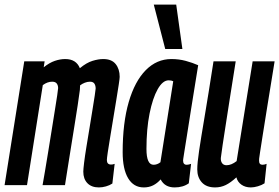

<svg xmlns="http://www.w3.org/2000/svg" viewBox="-32 -809 1220 839"><path d="M400 10Q368 10 350 -8.5Q332 -27 332 -59Q332 -69 335.5 -98Q339 -127 345.5 -166.5Q352 -206 359 -248.5Q366 -291 372 -328.5Q378 -366 382 -391.5Q386 -417 386 -422Q386 -435 380.5 -443.5Q375 -452 361 -452Q350 -452 338.5 -447.5Q327 -443 318 -436Q318 -432 317.5 -426.5Q317 -421 317 -416Q314 -392 307.5 -349Q301 -306 292.5 -254Q284 -202 276 -151.5Q268 -101 261.5 -60.5Q255 -20 252 0H154Q158 -22 164.5 -60.5Q171 -99 178.5 -145Q186 -191 193.5 -238Q201 -285 207.5 -325.5Q214 -366 218 -392.5Q222 -419 222 -424Q222 -436 216 -444Q210 -452 196 -452Q175 -452 155 -437L86 0H-12L74 -541H163L159 -515Q184 -535 207.5 -543Q231 -551 253 -551Q301 -551 317 -511Q346 -535 372 -543Q398 -551 419 -551Q456 -551 473.5 -529Q491 -507 491 -473Q491 -467 487 -440Q483 -413 476.5 -374Q470 -335 463 -292Q456 -249 449.5 -210Q443 -171 439 -144Q435 -117 435 -110Q435 -90 453 -90Q456 -90 460 -90.5Q464 -91 469 -93L459 -7Q447 1 431 5.5Q415 10 400 10Z M731 10Q688 10 670 -25Q655 -8 637 1Q619 10 596 10Q552 10 528 -30Q504 -70 504 -144Q504 -272 530.5 -363Q557 -454 605 -502.5Q653 -551 717 -551Q750 -551 779.5 -543Q809 -535 834 -524Q815 -408 803 -332Q791 -256 784 -211.5Q777 -167 773.5 -145.5Q770 -124 769 -116.5Q768 -109 768 -108Q768 -89 784 -89Q792 -89 803 -93L793 -8Q768 10 731 10ZM669 -100 725 -454Q717 -458 705 -458Q679 -458 657 -419Q635 -380 621.5 -312.5Q608 -245 608 -158Q608 -89 639 -89Q655 -89 669 -100ZM690 -595 640 -789H738L765 -595Z M908 10Q870 10 850 -12Q830 -34 830 -69Q830 -96 838 -150Q846 -204 862 -298.5Q878 -393 901 -541H998Q982 -440 971 -370.5Q960 -301 953 -254.5Q946 -208 941 -176.5Q936 -145 933 -119Q932 -105 938.5 -96Q945 -87 958 -87Q979 -87 1002 -105L1072 -541H1168Q1148 -417 1135 -337.5Q1122 -258 1115 -212Q1108 -166 1104.5 -144.5Q1101 -123 1100.5 -116.5Q1100 -110 1100 -107Q1100 -89 1115 -89Q1123 -89 1133 -93L1124 -8Q1112 0 1095 5Q1078 10 1064 10Q1040 10 1023 -2Q1006 -14 1001 -34Q976 -11 954.5 -0.5Q933 10 908 10Z"/></svg>

Font: Georama Extra Condensed SemiBold
Style: Italic
Weight: 600
Width: 2
Italic angle: -9°
Designer: Jean-Baptiste Levee
Foundry: Production Type
Version: Version 1.000